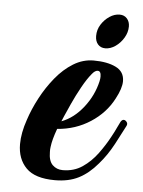

<svg xmlns="http://www.w3.org/2000/svg" viewBox="-48 -646 520 700"><g transform="rotate(5 212.0 -296.0)"><path d="M179 15Q106 15 73.5 -18Q41 -51 41 -105Q41 -146 58 -195Q71 -235 93 -276.5Q115 -318 144 -353.5Q173 -389 208 -410.5Q243 -432 282 -432Q332 -432 363.5 -416.5Q395 -401 395 -366Q395 -340 374 -301Q346 -247 292 -212Q238 -177 171 -172Q156 -131 153 -105Q152 -100 152 -95.5Q152 -91 152 -86Q152 -53 167 -38.5Q182 -24 204 -24Q245 -24 276 -45Q307 -66 330.5 -98Q354 -130 371 -162Q381 -180 388 -195.5Q395 -211 399 -218Q404 -226 410 -226Q416 -226 421 -219.5Q426 -213 422 -205Q409 -179 386 -136Q363 -93 334 -60Q302 -22 265.5 -3.5Q229 15 179 15ZM184 -201Q229 -218 263.5 -262Q298 -306 310 -359Q311 -364 311.5 -368Q312 -372 312 -376Q312 -396 300 -396Q290 -396 279 -382Q263 -363 245 -330.5Q227 -298 213 -267Q199 -236 192 -220ZM320 -480Q303 -480 293 -491.5Q283 -503 283 -522Q283 -545 295 -564Q307 -583 325 -595Q343 -607 362 -607Q379 -607 389 -595.5Q399 -584 399 -567Q399 -545 387 -525Q375 -505 357 -492.5Q339 -480 320 -480Z"/></g></svg>

Font: Praise
Style: Regular
Weight: 400
Designer: Robert E. Leuschke
Foundry: Robert E. Leuschke
Version: Version 1.100; ttfautohint (v1.8.3)